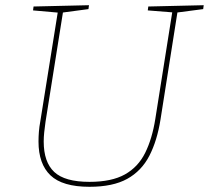

<svg xmlns="http://www.w3.org/2000/svg" viewBox="-20 -712 803 738"><path d="M550 -687 763 -692 761 -677 654 -663 663 -671 597 -253Q584 -171 554 -113Q524 -55 469 -24.5Q414 6 324 6Q220 6 174 -38Q128 -82 128 -168Q128 -186 129.5 -205.5Q131 -225 135 -246L203 -671L209 -663L107 -672L109 -687L322 -692L320 -677L215 -663L223 -671L155 -244Q152 -223 150 -204Q148 -185 148 -168Q148 -89 188.5 -51Q229 -13 324 -13Q409 -13 460 -41.5Q511 -70 538 -124.5Q565 -179 577 -255L643 -671L649 -664L548 -672Z"/></svg>

Font: Bitter Thin
Style: Italic
Weight: 100
Italic angle: -9°
Designer: Sol Matas, and Bitter project Authors
Foundry: Sol Matas
Version: Version 2.002